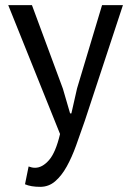

<svg xmlns="http://www.w3.org/2000/svg" viewBox="-20 -520 506 745"><path d="M224 -176 252 -80H257L279 -177L376 -500H457L309 -51Q292 -2 275.5 44Q259 90 239 126Q219 162 194 183.5Q169 205 136 205Q100 205 77 195L91 126Q104 131 116 131Q144 131 170 101.5Q196 72 213 0L12 -500H104Z"/></svg>

Font: PTSans
Style: Regular
Weight: 400
Designer: A.Korolkova, O.Umpeleva, V.Yefimov
Foundry: ParaType Ltd
Version: Version 2.003W OFL